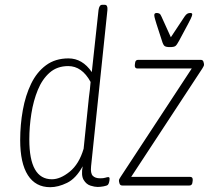

<svg xmlns="http://www.w3.org/2000/svg" viewBox="-20 -772 874 799"><path d="M189 7Q128 7 96 -43Q64 -93 64 -189Q64 -253 75 -314Q86 -375 109.5 -423.5Q133 -472 171.5 -500.5Q210 -529 265 -529Q323 -529 362 -472L390 -730Q393 -752 405 -752H416Q429 -752 427 -730L359 -80Q356 -51 366 -40.5Q376 -30 397 -30Q411 -30 418.5 -32.5Q426 -35 431 -35Q436 -35 436 -28Q436 -21 434 -13.5Q432 -6 429 -3Q425 1 411 3.5Q397 6 386 6Q374 6 356.5 0.5Q339 -5 328 -23.5Q317 -42 324 -80Q296 -29 259 -11Q222 7 189 7ZM196 -26Q231 -26 270 -57.5Q309 -89 328 -153L350 -367Q352 -383 354 -399Q356 -415 357 -431Q321 -497 264 -497Q218 -497 187 -470Q156 -443 137.5 -398Q119 -353 110.5 -299Q102 -245 102 -191Q102 -26 196 -26ZM489 0Q480 0 477.5 -8Q475 -16 475 -20Q475 -25 477.5 -28.5Q480 -32 482 -36L778 -487H552Q540 -487 541 -501L542 -509Q543 -523 555 -523H815Q824 -523 826.5 -515.5Q829 -508 829 -503Q829 -499 826.5 -495Q824 -491 822 -487L526 -36H771Q783 -36 782 -22L781 -14Q780 0 768 0ZM772 -718Q780 -718 780 -712Q780 -707 773.5 -693.5Q767 -680 763 -673L725 -602Q716 -585 710 -580.5Q704 -576 687 -576Q671 -576 665 -580.5Q659 -585 654 -602L631 -673Q629 -680 625.5 -691.5Q622 -703 622 -709Q622 -718 632 -718Q638 -718 643 -715.5Q648 -713 652 -703L691 -617L748 -703Q754 -712 759.5 -715Q765 -718 772 -718Z"/></svg>

Font: Asap Condensed Condensed Thin
Style: Italic
Weight: 100
Width: 3
Italic angle: -6°
Designer: Pablo Cosgaya
Foundry: Omnibus-Type
Version: Version 3.001; ttfautohint (v1.8.4.7-5d5b)